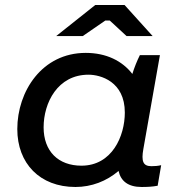

<svg xmlns="http://www.w3.org/2000/svg" viewBox="-20 -740 717 766"><path d="M545 6C568 6 588 5 609 1L623 -81C610 -78 598 -77 584 -77C551 -77 543 -96 552 -146L618 -520H538C527 -498 516 -471 508 -445C468 -497 404 -529 322 -529C148 -529 49 -376 49 -225C49 -88 139 6 281 6C345 6 405 -17 453 -58C462 -17 492 6 545 6ZM333 -442C381 -442 478 -415 478 -291C478 -197 427 -79 305 -79C212 -79 154 -137 154 -232C154 -330 210 -442 333 -442ZM589 -596 477 -720H360L204 -596H310L400 -658H418L485 -596Z"/></svg>

Font: Fixel Display Medium
Style: Italic
Weight: 500
Italic angle: -10°
Designer: AlfaBravo + MacPaw
Foundry: Kyrylo Tkachov, Marchela Mozhyna, Serhii Makarenko, Maria Weinstein, Zakhar Kryvoshyya
Version: Version 1.210;Glyphs 3.2 (3217)